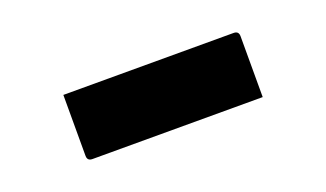

<svg xmlns="http://www.w3.org/2000/svg" viewBox="-32 -495 664 391"><g transform="rotate(-20 300.0 -299.5)"><path d="M110 -371H479Q490 -371 490 -360V-228H121Q110 -228 110 -239Z"/></g></svg>

Font: Recursive Mn Lnr St XBd
Style: Regular
Weight: 800
Monospace: yes
Version: Version 1.079;hotconv 1.0.112;makeotfexe 2.5.65598; ttfautoh